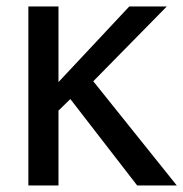

<svg xmlns="http://www.w3.org/2000/svg" viewBox="-20 -565 559 585"><path d="M264.2 -317.4 488.3 -545.4H374L158.2 -314.9V-545.4H66.4V0H158.2V-228L194.3 -263.2L397.9 0H518.6Z"/></svg>

Font: SG Kara
Style: Regular
Weight: 400
Designer: Damoon Khanjanzadeh
Version: Version 1.000